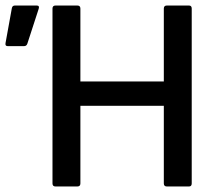

<svg xmlns="http://www.w3.org/2000/svg" viewBox="-20 -675 794 695"><path d="M181 0Q170 0 170 -11V-644Q170 -655 181 -655H260Q271 -655 271 -644V-380H573V-644Q573 -655 584 -655H664Q674 -655 674 -644V-11Q674 0 664 0H584Q573 0 573 -11V-292H271V-11Q271 0 260 0ZM8 -508Q-2 -508 0 -519L23 -646Q25 -655 34 -655H113Q124 -655 120 -643L79 -517Q76 -508 67 -508Z"/></svg>

Font: Sofia Sans SemiBold
Style: Regular
Weight: 600
Designer: Botio Nikoltchev, Ani Petrova
Foundry: lettersoup
Version: Version 4.101; ttfautohint (v1.8.4.7-5d5b)